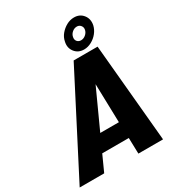

<svg xmlns="http://www.w3.org/2000/svg" viewBox="-257 -1010 1037 1133"><g transform="rotate(-30 261.5 -443.0)"><path d="M350 0 347 -108H166L117 0H-50L294 -667H457L518 0ZM216 -218H343L336 -481ZM305 -789Q310 -816 328 -837.5Q346 -859 370.5 -872.5Q395 -886 422 -886Q461 -886 483.5 -857.5Q506 -829 498 -789Q492 -763 474.5 -741Q457 -719 432 -705.5Q407 -692 381 -692Q341 -692 318.5 -721Q296 -750 305 -789ZM360 -789Q356 -772 365.5 -760Q375 -748 392 -748Q409 -748 423.5 -760Q438 -772 442 -789Q446 -806 436 -818.5Q426 -831 410 -831Q392 -831 377.5 -818.5Q363 -806 360 -789Z"/></g></svg>

Font: Epunda Sans ExtraBold
Style: Italic
Weight: 800
Italic angle: -12.0243°
Designer: Simon Atzbach
Foundry: typofactur
Version: Version 2.204; ttfautohint (v1.8.4.7-5d5b)